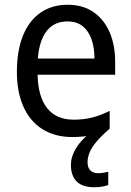

<svg xmlns="http://www.w3.org/2000/svg" viewBox="-20 -566 550 807"><path d="M348 116Q348 139 360 150.5Q372 162 393 162Q407 162 417.5 159.5Q428 157 435 156V212Q423 216 409 218.5Q395 221 377 221Q326 221 302 196.5Q278 172 278 127Q278 100 290.5 74Q303 48 322.5 26.5Q342 5 363 -10L441 -25Q406 5 385.5 29.5Q365 54 356.5 75Q348 96 348 116ZM264 -546Q328 -546 372.5 -515.5Q417 -485 440.5 -431Q464 -377 464 -306V-252H138Q140 -159 178.5 -111Q217 -63 290 -63Q332 -63 367.5 -72Q403 -81 441 -100V-25Q405 -7 368 1.5Q331 10 284 10Q211 10 158.5 -23Q106 -56 78.5 -117.5Q51 -179 51 -264Q51 -353 76.5 -416Q102 -479 150 -512.5Q198 -546 264 -546ZM263 -476Q208 -476 176.5 -436Q145 -396 139 -320H377Q377 -365 365 -400Q353 -435 328 -455.5Q303 -476 263 -476Z"/></svg>

Font: Noto Sans Hebrew SemiCondensed
Style: Regular
Weight: 400
Width: 4
Designer: Monotype Design Team
Foundry: Monotype Imaging Inc.
Version: Version 2.003